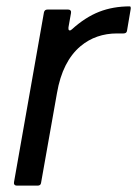

<svg xmlns="http://www.w3.org/2000/svg" viewBox="-20 -583 431 603"><path d="M33 0Q28 0 25.5 -3Q23 -6 24 -11L118 -544Q120 -553 129 -553H194Q199 -553 201.5 -550Q204 -547 203 -542L195 -497V-493Q195 -488 198.5 -487.5Q202 -487 206 -491Q248 -529 291.5 -546Q335 -563 388 -563Q390 -563 390.5 -559.5Q391 -556 390 -552L379 -487Q378 -478 368 -478H348Q281 -478 233 -438Q176 -390 159 -291L109 -9Q108 0 98 0Z"/></svg>

Font: Open Sauce Two
Style: Italic
Weight: 400
Italic angle: -10°
Designer: Alfredo Marco Pradil
Foundry: Creative Sauce Fz LLC
Version: Version 1.477